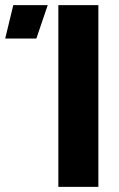

<svg xmlns="http://www.w3.org/2000/svg" viewBox="-168 -725 460 745"><path d="M58.4 0V-705H213.7V0ZM-147.8 -575.5 -116.5 -705H17.1L-26.9 -575.5Z"/></svg>

Font: TikTok Sans Light
Style: Regular
Weight: 300
Version: Version 4.000